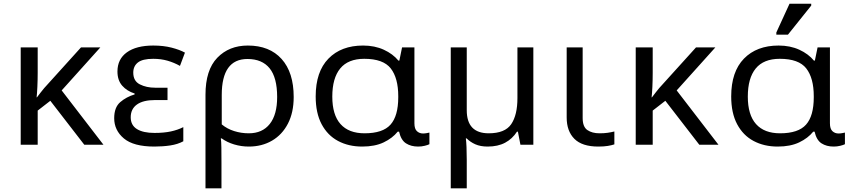

<svg xmlns="http://www.w3.org/2000/svg" viewBox="-20 -778 4585 1032"><path d="M415.5 -523.4H519.5L311.5 -292L536.1 0H433.1L250.5 -236.3L182.6 -183.6V0H91.3V-523.4H182.6V-387.7Q182.6 -349.1 180.9 -312Q179.2 -274.9 176.8 -254.9H178.7Q188 -267.6 198.5 -280.8Q209 -293.9 217.8 -304.7Z M810.1 9.8Q697.8 9.8 645.8 -33.9Q593.8 -77.6 593.8 -142.6Q593.8 -201.2 626.5 -229.2Q659.2 -257.3 703.6 -270.5V-275.4Q662.1 -288.6 636.7 -317.6Q611.3 -346.7 611.3 -393.6Q611.3 -460.4 662.1 -496.8Q712.9 -533.2 803.7 -533.2Q858.4 -533.2 902.1 -522Q945.8 -510.7 974.1 -495.1L947.3 -423.8Q916 -441.4 880.6 -451.7Q845.2 -461.9 803.7 -461.9Q746.1 -461.9 721.2 -442.1Q696.3 -422.4 696.3 -387.7Q696.3 -342.3 731.7 -324.5Q767.1 -306.6 813.5 -306.6H880.4V-240.2H813.5Q749.5 -240.2 716.1 -216.3Q682.6 -192.4 682.6 -147.5Q682.6 -105 716.1 -84.2Q749.5 -63.5 810.5 -63.5Q860.8 -63.5 898.2 -71.5Q935.5 -79.6 965.3 -94.7V-18.6Q935.5 -2.4 895.5 3.7Q855.5 9.8 810.1 9.8Z M1170.4 234.4H1084.5V-268.6Q1084.5 -401.9 1147.9 -467.5Q1211.4 -533.2 1312 -533.2Q1428.7 -533.2 1493.7 -460.9Q1558.6 -388.7 1558.6 -256.8Q1558.6 -173.3 1527.6 -113.5Q1496.6 -53.7 1442.1 -22Q1387.7 9.8 1317.4 9.8Q1276.9 9.8 1238.5 -1.7Q1200.2 -13.2 1171.4 -34.2H1167Q1169.4 -18.1 1169.9 16.8Q1170.4 51.8 1170.4 95.7ZM1317.4 -61.5Q1390.1 -61.5 1429.9 -111.6Q1469.7 -161.6 1469.7 -256.8Q1469.7 -360.8 1429.2 -410.9Q1388.7 -460.9 1310.1 -460.9Q1171.9 -460.9 1171.9 -267.6V-109.4Q1200.7 -85.4 1238.5 -73.5Q1276.4 -61.5 1317.4 -61.5Z M1926.8 9.8Q1853.5 9.8 1797.1 -20.3Q1740.7 -50.3 1708.7 -110.4Q1676.8 -170.4 1676.8 -259.8Q1676.8 -392.6 1745.4 -462.9Q1814 -533.2 1931.6 -533.2Q1994.1 -533.2 2043 -510.7Q2091.8 -488.3 2121.6 -452.1H2126.5L2141.1 -523.4H2207.5V-115.2Q2207.5 -85.4 2220.9 -73Q2234.4 -60.5 2253.9 -60.5Q2262.7 -60.5 2272.9 -62.3Q2283.2 -64 2288.1 -65.4V-2.9Q2279.8 1.5 2262.9 5.6Q2246.1 9.8 2227.5 9.8Q2189 9.8 2162.1 -7.6Q2135.3 -24.9 2125 -70.3H2117.7Q2089.4 -35.2 2042.2 -12.7Q1995.1 9.8 1926.8 9.8ZM1939.5 -61.5Q2037.6 -61.5 2079.1 -108.2Q2120.6 -154.8 2120.6 -254.9V-260.7Q2120.6 -358.4 2080.3 -410.2Q2040 -461.9 1938 -461.9Q1851.1 -461.9 1808.6 -409.9Q1766.1 -357.9 1766.1 -258.8Q1766.1 -160.6 1810.3 -111.1Q1854.5 -61.5 1939.5 -61.5Z M2761.2 -523.4H2846.7V0H2777.3L2763.7 -70.3H2758.8Q2733.9 -31.7 2695.1 -11Q2656.2 9.8 2601.1 9.8Q2562.5 9.8 2534.9 -2.4Q2507.3 -14.6 2488.3 -34.2H2483.9Q2486.3 -16.6 2487.5 12.9Q2488.8 42.5 2488.8 82V234.4H2402.8V-523.4H2488.8V-185.5Q2488.8 -61.5 2606.9 -61.5Q2694.3 -61.5 2727.8 -110.6Q2761.2 -159.7 2761.2 -251Z M3195.8 9.8Q3108.9 9.8 3067.4 -31.7Q3025.9 -73.2 3025.9 -146.5V-523.4H3111.8V-143.6Q3111.8 -96.2 3137.2 -78.9Q3162.6 -61.5 3202.6 -61.5Q3226.6 -61.5 3245.6 -64.2Q3264.6 -66.9 3282.2 -71.3V-2Q3267.6 2.9 3246.8 6.3Q3226.1 9.8 3195.8 9.8Z M3721.2 -523.4H3825.2L3617.2 -292L3841.8 0H3738.8L3556.2 -236.3L3488.3 -183.6V0H3397V-523.4H3488.3V-387.7Q3488.3 -349.1 3486.6 -312Q3484.9 -274.9 3482.4 -254.9H3484.4Q3493.7 -267.6 3504.2 -280.8Q3514.6 -293.9 3523.4 -304.7Z M4160.2 9.8Q4086.9 9.8 4030.5 -20.3Q3974.1 -50.3 3942.1 -110.4Q3910.2 -170.4 3910.2 -259.8Q3910.2 -392.6 3978.8 -462.9Q4047.4 -533.2 4165 -533.2Q4227.5 -533.2 4276.4 -510.7Q4325.2 -488.3 4355 -452.1H4359.9L4374.5 -523.4H4440.9V-115.2Q4440.9 -85.4 4454.3 -73Q4467.8 -60.5 4487.3 -60.5Q4496.1 -60.5 4506.3 -62.3Q4516.6 -64 4521.5 -65.4V-2.9Q4513.2 1.5 4496.3 5.6Q4479.5 9.8 4460.9 9.8Q4422.4 9.8 4395.5 -7.6Q4368.7 -24.9 4358.4 -70.3H4351.1Q4322.8 -35.2 4275.6 -12.7Q4228.5 9.8 4160.2 9.8ZM4172.9 -61.5Q4271 -61.5 4312.5 -108.2Q4354 -154.8 4354 -254.9V-260.7Q4354 -358.4 4313.7 -410.2Q4273.4 -461.9 4171.4 -461.9Q4084.5 -461.9 4042 -409.9Q3999.5 -357.9 3999.5 -258.8Q3999.5 -160.6 4043.7 -111.1Q4087.9 -61.5 4172.9 -61.5ZM4215.3 -591.8H4152.8V-603.5L4223.6 -757.8H4340.3V-748Z"/></svg>

Font: Lunasima
Style: Regular
Weight: 400
Designer: The DocRepair Project, Monotype Design Team
Foundry: Google
Version: Version 2.009